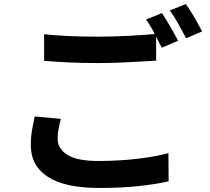

<svg xmlns="http://www.w3.org/2000/svg" viewBox="-20 -885 1040 953"><path d="M152 -307 282 -295Q275 -268 270.5 -244Q266 -220 266 -195Q266 -148 313.5 -117Q361 -86 468 -86Q568 -86 659 -96.5Q750 -107 816 -125L817 15Q752 30 664.5 39Q577 48 473 48Q303 48 218 -7Q133 -62 133 -164Q133 -207 139.5 -242.5Q146 -278 152 -307ZM705 -788 784 -820Q796 -802 811 -777Q826 -752 840 -727Q854 -702 864 -683L783 -648Q777 -660 769.5 -674Q762 -688 755 -703V-584Q720 -582 671 -579Q622 -576 569 -574Q516 -572 469 -572Q391 -572 325 -575Q259 -578 199 -583V-715Q254 -709 322 -706Q390 -703 468 -703Q539 -703 615 -707Q691 -711 748 -716Q738 -736 727 -754.5Q716 -773 705 -788ZM823 -833 902 -865Q916 -846 931.5 -821Q947 -796 960.5 -771Q974 -746 983 -729L904 -695Q888 -726 866 -765Q844 -804 823 -833Z"/></svg>

Font: Noto IKEA Simplified Chinese
Style: Bold
Weight: 700
Designer: Monotype Design Team
Foundry: Monotype Imaging Inc.
Version: Version 1.100